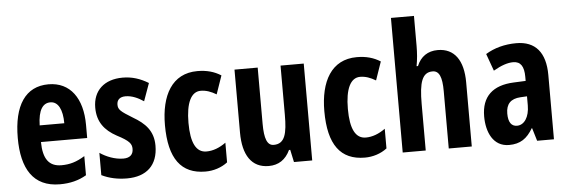

<svg xmlns="http://www.w3.org/2000/svg" viewBox="-49 -915 3194 1080"><g transform="rotate(-5 1547.5 -375.0)"><path d="M234 -556C104 -556 36 -454 36 -270C36 -97 99 10 250 10C307 10 356 -2 400 -28V-136C353 -107 315 -96 268 -96C198 -96 165 -140 164 -236H425V-310C425 -460 357 -556 234 -556ZM236 -454C280 -454 304 -407 304 -330H165C167 -418 194 -454 236 -454Z M804 -160C804 -244 758 -289 691 -328C624 -369 611 -380 611 -408C611 -435 628 -451 660 -451C696 -451 731 -435 762 -414L798 -514C752 -542 706 -557 653 -557C549 -557 485 -498 485 -402C485 -322 524 -272 592 -235C662 -199 674 -181 674 -153C674 -120 654 -103 618 -103C570 -103 521 -123 486 -147V-21C529 0 577 10 629 10C739 10 804 -49 804 -160Z M1072 10C1117 10 1162 -4 1197 -31V-142C1161 -116 1124 -102 1087 -102C1029 -102 1000 -158 1000 -271C1000 -384 1030 -445 1084 -445C1114 -445 1142 -435 1172 -417L1208 -521C1170 -545 1128 -557 1075 -557C931 -557 867 -437 867 -270C867 -80 935 10 1072 10Z M1675 -547H1544V-269C1544 -164 1531 -106 1467 -106C1430 -106 1415 -147 1415 -229V-547H1284V-191C1284 -65 1332 10 1429 10C1485 10 1525 -17 1550 -70H1557L1572 0H1675Z M1972 10C2017 10 2062 -4 2097 -31V-142C2061 -116 2024 -102 1987 -102C1929 -102 1900 -158 1900 -271C1900 -384 1930 -445 1984 -445C2014 -445 2042 -435 2072 -417L2108 -521C2070 -545 2028 -557 1975 -557C1831 -557 1767 -437 1767 -270C1767 -80 1835 10 1972 10Z M2316 -591V-760H2186V0H2316V-263C2316 -385 2334 -440 2393 -440C2430 -440 2446 -404 2446 -324V0H2576V-362C2576 -487 2526 -557 2432 -557C2376 -557 2335 -529 2314 -477H2306C2313 -513 2316 -552 2316 -591Z M2876 -557C2810 -557 2751 -541 2702 -511L2737 -414C2782 -440 2818 -452 2849 -452C2891 -452 2910 -423 2910 -364V-341L2842 -338C2724 -333 2660 -275 2660 -162C2660 -74 2696 10 2786 10C2850 10 2888 -17 2921 -73H2923L2945 0H3040V-363C3040 -491 2983 -557 2876 -557ZM2873 -252 2910 -254V-203C2910 -137 2881 -94 2840 -94C2808 -94 2791 -118 2791 -167C2791 -221 2818 -249 2873 -252Z"/></g></svg>

Font: Noto Sans Hebrew ExtraCondensed
Style: Bold
Weight: 700
Width: 2
Designer: Monotype Design Team
Foundry: Monotype Imaging Inc.
Version: Version 2.004